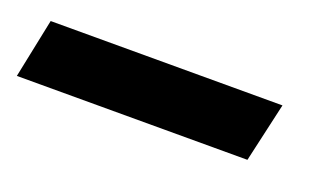

<svg xmlns="http://www.w3.org/2000/svg" viewBox="-98 -17 504 295"><g transform="rotate(20 154.5 130.5)"><path d="M-69 179 -49 82H330L308 179Z"/></g></svg>

Font: Saira SemiBold
Style: Italic
Weight: 600
Italic angle: -12°
Designer: Hector Gatti with collaboration of the Omnibus-Type team
Foundry: Omnibus-Type
Version: Version 1.100; ttfautohint (v1.8.3)